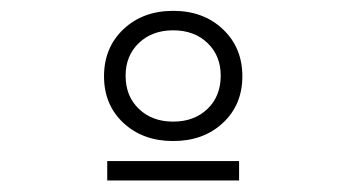

<svg xmlns="http://www.w3.org/2000/svg" viewBox="-20 -586 626 347"><path d="M203.1 -363.8Q168 -396.5 168 -448.2Q168 -500 203.1 -533.2Q238.3 -566.4 293 -566.4Q347.7 -566.4 382.8 -533.2Q418 -500 418 -448.2Q418 -396.5 382.8 -363.8Q347.7 -331.1 293 -331.1Q238.3 -331.1 203.1 -363.8ZM207 -449.2Q207 -412.1 231 -389.2Q254.9 -366.2 293 -366.2Q331.1 -366.2 355 -389.2Q378.9 -412.1 378.9 -449.2Q378.9 -485.4 355 -508.3Q331.1 -531.2 293 -531.2Q254.9 -531.2 231 -508.3Q207 -485.4 207 -449.2ZM173.8 -294.9H412.1V-259.8H173.8Z"/></svg>

Font: Thabit
Style: Regular
Weight: 500
Designer: Regenerated by Nadim Shaikli
Foundry: MAK Alagha
Version: 0.01